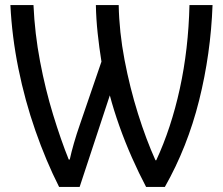

<svg xmlns="http://www.w3.org/2000/svg" viewBox="-20 -734 878 757"><path d="M213 3Q161 -100 119.5 -219Q78 -338 52.5 -464Q27 -590 21 -714H112Q117 -602 138 -491.5Q159 -381 189.5 -281.5Q220 -182 251 -105H255Q261 -133 271.5 -169.5Q282 -206 295 -243L380 -491Q371 -547 365 -603.5Q359 -660 358 -714H448Q450 -608 471 -498Q492 -388 524 -286Q556 -184 593 -102H596Q655 -229 689 -384.5Q723 -540 727 -714H818Q811 -522 765 -338Q719 -154 630 3H556Q528 -50 500.5 -112Q473 -174 450.5 -237.5Q428 -301 413 -358L294 3Z"/></svg>

Font: Noto Sans SemiCondensed
Style: Regular
Weight: 400
Width: 4
Designer: Monotype Design Team
Foundry: Monotype Imaging Inc.
Version: Version 2.013; ttfautohint (v1.8.4.7-5d5b)